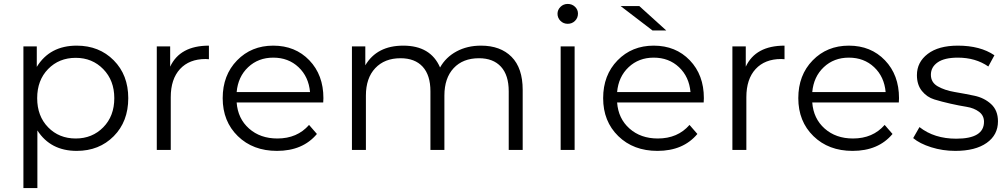

<svg xmlns="http://www.w3.org/2000/svg" viewBox="-20 -762 5125 976"><path d="M370 5Q237 5 170 -99V194H99V-526H167V-422Q233 -530 370 -530Q484 -530 558 -455.5Q632 -381 632 -263Q632 -144 558 -69.5Q484 5 370 5ZM365 -58Q449 -58 505 -115Q561 -172 561 -263Q561 -353 505 -410.5Q449 -468 365 -468Q280 -468 224.5 -411Q169 -354 169 -263Q169 -172 224.5 -115Q280 -58 365 -58Z M777 0V-526H845V-423Q895 -530 1042 -530V-461Q1039 -461 1033 -461.5Q1027 -462 1025 -462Q942 -462 895 -411Q848 -360 848 -268V0Z M1388 5Q1266 5 1189 -70Q1112 -145 1112 -263Q1112 -380 1185 -455Q1258 -530 1369 -530Q1481 -530 1552.5 -455.5Q1624 -381 1624 -263Q1624 -260 1623.5 -252.5Q1623 -245 1623 -241H1183Q1189 -159 1246 -108.5Q1303 -58 1390 -58Q1491 -58 1551 -127L1591 -81Q1519 5 1388 5ZM1183 -294H1556Q1549 -372 1497.5 -420.5Q1446 -469 1369 -469Q1293 -469 1241.5 -420.5Q1190 -372 1183 -294Z M2425 -530Q2524 -530 2580.5 -473Q2637 -416 2637 -305V0H2566V-298Q2566 -380 2526.5 -423Q2487 -466 2415 -466Q2333 -466 2286 -415.5Q2239 -365 2239 -276V0H2168V-298Q2168 -380 2128.5 -423Q2089 -466 2016 -466Q1935 -466 1887.5 -415.5Q1840 -365 1840 -276V0H1769V-526H1837V-430Q1896 -530 2030 -530Q2169 -530 2217 -419Q2246 -471 2300.5 -500.5Q2355 -530 2425 -530Z M2830 0V-526H2901V0ZM2814 -692Q2814 -712 2829 -727Q2844 -742 2866 -742Q2888 -742 2903 -727.5Q2918 -713 2918 -693Q2918 -671 2903 -656Q2888 -641 2866 -641Q2844 -641 2829 -656Q2814 -671 2814 -692Z M3322 5Q3200 5 3123 -70Q3046 -145 3046 -263Q3046 -380 3119 -455Q3192 -530 3303 -530Q3415 -530 3486.5 -455.5Q3558 -381 3558 -263Q3558 -260 3557.5 -252.5Q3557 -245 3557 -241H3117Q3123 -159 3180 -108.5Q3237 -58 3324 -58Q3425 -58 3485 -127L3525 -81Q3453 5 3322 5ZM3117 -294H3490Q3483 -372 3431.5 -420.5Q3380 -469 3303 -469Q3227 -469 3175.5 -420.5Q3124 -372 3117 -294ZM3135 -731H3230L3367 -607H3297Z M3703 0V-526H3771V-423Q3821 -530 3968 -530V-461Q3965 -461 3959 -461.5Q3953 -462 3951 -462Q3868 -462 3821 -411Q3774 -360 3774 -268V0Z M4314 5Q4192 5 4115 -70Q4038 -145 4038 -263Q4038 -380 4111 -455Q4184 -530 4295 -530Q4407 -530 4478.5 -455.5Q4550 -381 4550 -263Q4550 -260 4549.5 -252.5Q4549 -245 4549 -241H4109Q4115 -159 4172 -108.5Q4229 -58 4316 -58Q4417 -58 4477 -127L4517 -81Q4445 5 4314 5ZM4109 -294H4482Q4475 -372 4423.5 -420.5Q4372 -469 4295 -469Q4219 -469 4167.5 -420.5Q4116 -372 4109 -294Z M4836 5Q4772 5 4713.5 -13.5Q4655 -32 4622 -60L4654 -116Q4729 -57 4841 -57Q4982 -57 4982 -143Q4982 -175 4956.5 -194Q4931 -213 4893.5 -219Q4856 -225 4811.5 -235Q4767 -245 4729.5 -256.5Q4692 -268 4666.5 -299.5Q4641 -331 4641 -380Q4641 -446 4696 -488Q4751 -530 4849 -530Q4963 -530 5035 -481L5004 -424Q4939 -469 4849 -469Q4781 -469 4746.5 -445Q4712 -421 4712 -382Q4712 -343 4747 -323Q4782 -303 4832 -294.5Q4882 -286 4932.5 -275.5Q4983 -265 5018 -233Q5053 -201 5053 -145Q5053 -76 4995.5 -35.5Q4938 5 4836 5Z"/></svg>

Font: Belfius21
Style: Regular
Weight: 400
Designer: Montserrat's base design by Julieta Ulanovsky, modified by Coast SPRL for Belfius Bank NV.
Foundry: Montserrat's base design by Julieta Ulanovsky, modified by Coast SPRL for Belfius Bank NV.
Version: Version 2.000;FEAKit 1.0